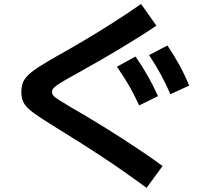

<svg xmlns="http://www.w3.org/2000/svg" viewBox="-20 -829 1040 959"><path d="M712 109.3Q645 60.3 588.8 21.1Q532.6 -18.1 481.8 -51.4Q430.9 -84.7 379.9 -117.1Q328.9 -149.4 271.3 -184.7Q211.6 -221.7 175.2 -245.9Q138.7 -270 119.5 -288.9Q100.3 -307.7 93.5 -326.5Q86.7 -345.3 86.7 -370Q86.7 -396.3 94.2 -416Q101.7 -435.7 121.7 -455Q141.7 -474.3 178.8 -497.8Q216 -521.3 275.3 -555Q334.9 -588.3 403.8 -629.1Q472.6 -669.9 544.9 -716Q617.3 -762 684.6 -809.3L761 -701Q720.3 -673 672.9 -643.4Q625.6 -613.7 577.8 -584.8Q529.9 -556 485.6 -530.7Q441.3 -505.3 406.1 -485.7Q370.9 -466 349.6 -453.7Q305.9 -430 282.1 -415.2Q258.3 -400.3 249.1 -390.7Q239.9 -381 239.9 -371Q239.9 -360.7 246.3 -352Q252.6 -343.3 273.8 -330.2Q294.9 -317 339.3 -290Q362.6 -277.3 400.9 -254.5Q439.2 -231.7 487.6 -202Q535.9 -172.3 588.2 -138.7Q640.6 -105 693.1 -69.5Q745.6 -34 792 0.4ZM675 -302.4Q651.7 -354 625 -400.4Q598.4 -446.7 564 -495.7L656.7 -546.7Q691 -497.7 718 -450Q745 -402.4 769.3 -349ZM831 -358.4Q808.7 -410.7 782.8 -457.7Q757 -504.7 724.7 -554L816.3 -601.7Q849.6 -552 876.1 -503.9Q902.6 -455.7 925 -401.4Z"/></svg>

Font: M PLUS 2 Thin
Style: Regular
Weight: 100
Designer: Coji Morishita
Foundry: UNDERFOREST DESIGN
Version: Version 1.001